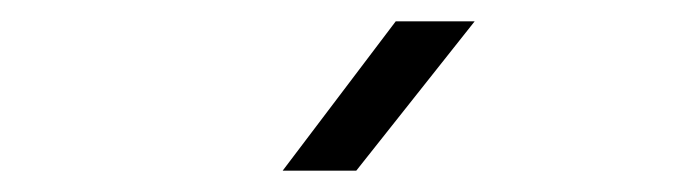

<svg xmlns="http://www.w3.org/2000/svg" viewBox="-20 -805 640 180"><path d="M245 -645 351 -785H425L314 -645Z"/></svg>

Font: Tiny ExtraLight
Style: Regular
Weight: 200
Monospace: yes
Designer: Philipp Nurullin, Konstantin Bulenkov
Foundry: JetBrains
Version: Version 2.251; ttfautohint (v1.8.4.7-5d5b)